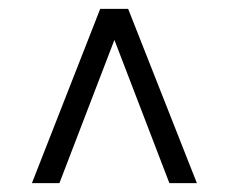

<svg xmlns="http://www.w3.org/2000/svg" viewBox="-20 -720 516 433"><path d="M52 -307H114L238 -630L362 -307H424L269 -700H206Z"/></svg>

Font: Arthouse Owned
Style: Regular
Weight: 400
Designer: Jeremy Tribby
Foundry: Tribby Type
Version: Version 1.000;PS 001.000;hotconv 1.0.88;makeotf.lib2.5.64775